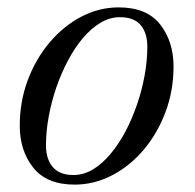

<svg xmlns="http://www.w3.org/2000/svg" viewBox="-20 -490 528 520"><path d="M182 10Q106.5 10 70 -36Q33.5 -82 33.5 -149.5Q33.5 -215 55.2 -273Q77 -331 114.5 -375.2Q152 -419.5 200.2 -444.8Q248.5 -470 301.5 -470Q377.5 -470 413.8 -423.8Q450 -377.5 450 -310Q450 -244.5 428.2 -186.5Q406.5 -128.5 369 -84.2Q331.5 -40 283.2 -15Q235 10 182 10ZM179 -16Q206.5 -16 231.8 -31.2Q257 -46.5 279.2 -73Q301.5 -99.5 319.8 -134Q338 -168.5 351.2 -207.2Q364.5 -246 371.8 -286.2Q379 -326.5 379 -363.5Q379 -400.5 361 -422Q343 -443.5 304.5 -443.5Q277.5 -443.5 252 -428.2Q226.5 -413 204.2 -386.5Q182 -360 163.8 -325.5Q145.5 -291 132.2 -252.2Q119 -213.5 111.8 -173.5Q104.5 -133.5 104.5 -96Q104.5 -59.5 122.8 -37.8Q141 -16 179 -16Z"/></svg>

Font: Bodoni Moda 9pt
Style: Italic
Weight: 400
Italic angle: -13°
Designer: Owen Earl
Foundry: indestructible type
Version: Version 2.005